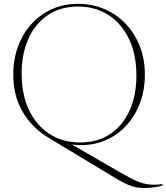

<svg xmlns="http://www.w3.org/2000/svg" viewBox="-20 -745 865 998"><path d="M572 176 229 -31Q147.5 -80.5 98.2 -163Q49 -245.5 49 -357Q49 -437 74 -504.2Q99 -571.5 144.2 -621Q189.5 -670.5 251 -697.8Q312.5 -725 385 -725Q459.5 -725 523 -697.8Q586.5 -670.5 633.5 -621Q680.5 -571.5 706.8 -504.5Q733 -437.5 733 -358Q733 -272.5 704.5 -201.5Q676 -130.5 624.8 -80.2Q573.5 -30 504.2 -6.8Q435 16.5 353.5 6L613 156Q658.5 182 690.5 196Q722.5 210 753.2 213.5Q784 217 825 212V219.5Q802 226 776.8 229.2Q751.5 232.5 731 232.5Q688.5 232.5 655 219.2Q621.5 206 572 176ZM395 -4.5Q488.5 -4.5 554 -49.2Q619.5 -94 654.2 -172.2Q689 -250.5 689 -351.5Q689 -463 650 -543.5Q611 -624 542.8 -667.5Q474.5 -711 386.5 -711Q293.5 -711 227.8 -666Q162 -621 127.2 -542.8Q92.5 -464.5 92.5 -363.5Q92.5 -252 131.5 -171.5Q170.5 -91 238.8 -47.8Q307 -4.5 395 -4.5Z"/></svg>

Font: Newsreader 72pt ExtraLight
Style: Regular
Weight: 275
Designer: Hugues Gentile
Foundry: Production Type
Version: Version 1.003; ttfautohint (v1.8.3)